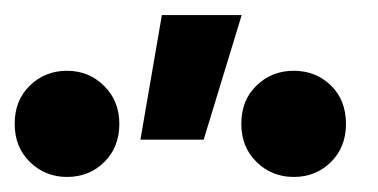

<svg xmlns="http://www.w3.org/2000/svg" viewBox="-316 -822 502 255"><path d="M-129.5 -636.5 -101 -802H5L-45.5 -636.5ZM-227 -587Q-256 -587 -276.2 -606.8Q-296.5 -626.5 -296.5 -657.5Q-296.5 -689 -276.2 -708.5Q-256 -728 -227 -728Q-198 -728 -177.8 -708Q-157.5 -688 -157.5 -657.5Q-157.5 -626.5 -177.5 -606.8Q-197.5 -587 -227 -587ZM74 -587Q45 -587 24.8 -606.8Q4.5 -626.5 4.5 -657.5Q4.5 -689 24.8 -708.5Q45 -728 74 -728Q103.5 -728 123.5 -708.5Q143.5 -689 143.5 -657.5Q143.5 -626.5 123.5 -606.8Q103.5 -587 74 -587Z"/></svg>

Font: Geologica Thin Roman Medium
Style: Regular
Weight: 500
Version: Version 1.010;gftools[0.9.28]